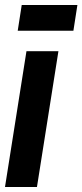

<svg xmlns="http://www.w3.org/2000/svg" viewBox="-31 -749 330 769"><path d="M117 0H-11L75 -544H203ZM40 -626 56 -729H279L263 -626Z"/></svg>

Font: Georama Condensed
Style: Bold Italic
Weight: 700
Width: 3
Italic angle: -9°
Designer: Jean-Baptiste Levee
Foundry: Production Type
Version: Version 1.000